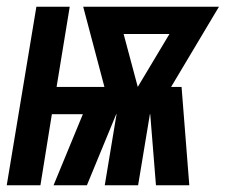

<svg xmlns="http://www.w3.org/2000/svg" viewBox="-42 -550 670 570"><path d="M-22 0 66 -530H165L126 -292H268L205 -530H608L466 -292H497L520 0H421L404 -211H403L368 0H269L304 -211H303L216 0H117L204 -211H112L78 0ZM367 -292 461 -449H325Z"/></svg>

Font: Iosevka Curly HvExObl
Style: Regular
Weight: 900
Width: 7
Italic angle: -9°
Monospace: yes
Designer: Belleve Invis
Foundry: Belleve Invis
Version: Version 11.1.0; ttfautohint (v1.8.3)